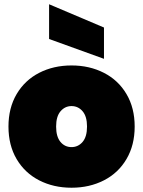

<svg xmlns="http://www.w3.org/2000/svg" viewBox="-20 -880 676 907"><path d="M20 -282.2Q20 -370.1 58.6 -435.5Q97.2 -501 165 -535.9Q232.9 -570.8 317.9 -570.8Q402.8 -570.8 470.9 -535.9Q539.1 -501 577.6 -435.5Q616.2 -370.1 616.2 -282.2Q616.2 -194.3 577.6 -128.7Q539.1 -63 470.9 -28.1Q402.8 6.8 317.9 6.8Q232.9 6.8 165 -28.1Q97.2 -63 58.6 -128.4Q20 -193.8 20 -282.2ZM211.9 -695.8V-859.9L471.2 -750V-602.1ZM245.1 -282.2Q245.1 -234.4 265.6 -209.7Q286.1 -185.1 317.9 -185.1Q349.1 -185.1 370.1 -209.5Q391.1 -233.9 391.1 -282.2Q391.1 -330.1 370.1 -354.5Q349.1 -378.9 317.9 -378.9Q287.1 -378.9 266.1 -354.5Q245.1 -330.1 245.1 -282.2Z"/></svg>

Font: Poppins Black
Style: Regular
Weight: 900
Designer: Ninad Kale (Devanagari), Jonny Pinhorn (Latin)
Foundry: Indian Type Foundry
Version: 4.004